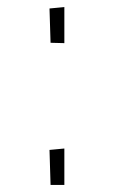

<svg xmlns="http://www.w3.org/2000/svg" viewBox="-20 -524 321 543"><path d="M162 -1H123L120 -100L162 -104ZM162 -402 123 -403 120 -500 162 -504Z"/></svg>

Font: Truculenta Thin
Style: Regular
Weight: 250
Version: Version 1.002